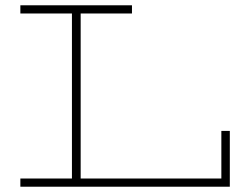

<svg xmlns="http://www.w3.org/2000/svg" viewBox="-20 -706 952 726"><path d="M57 0V-31H817V-211H849V0ZM252 -18V-669H285V-18ZM57 -655V-686H479V-655Z"/></svg>

Font: BioRhyme SemiExpanded ExtraLight
Style: Regular
Weight: 250
Width: 6
Designer: Aoife Mooney
Foundry: Aoife Mooney Type
Version: Version 1.600;gftools[0.9.33]